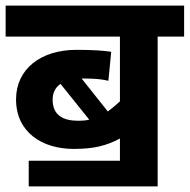

<svg xmlns="http://www.w3.org/2000/svg" viewBox="-20 -642 674 682"><path d="M82 -71V20H540V-512H634V-622H0V-512H406V-282C392 -269 378 -257 363 -246L270 -363C274 -363 279 -363 283 -363C313 -363 342 -361 365 -355L375 -458C353 -462 307 -465 252 -465C125 -465 37 -397 37 -289C37 -172 130 -113 242 -113C315 -113 359 -125 406 -150V-71ZM167 -288C167 -312 176 -331 195 -344L297 -217C285 -214 272 -213 259 -213C206 -213 167 -231 167 -288Z"/></svg>

Font: Noto Sans
Style: Bold Italic
Weight: 700
Italic angle: -12°
Designer: Monotype Design Team
Foundry: Monotype Imaging Inc.
Version: Version 2.013